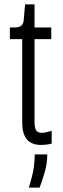

<svg xmlns="http://www.w3.org/2000/svg" viewBox="-20 -653 288 873"><path d="M166 6Q124 6 102.5 -19Q81 -44 81 -96V-475H25V-528H44Q68 -528 77.5 -537Q87 -546 88 -564L94 -633H137V-528H213V-475H137V-100Q137 -74 143.5 -61.5Q150 -49 172 -49Q177 -49 188.5 -51.5Q200 -54 215 -58V0Q199 4 186.5 5Q174 6 166 6ZM111 200Q130 139 134 106Q138 73 138 49H195Q195 91 182.5 133Q170 175 160 200Z"/></svg>

Font: Bricolage Grotesque 24pt Condensed ExtraLight
Style: Regular
Weight: 250
Width: 3
Designer: Mathieu Triay
Foundry: Atelier Triay
Version: Version 1.001;gftools[0.9.33.dev8+g029e19f]